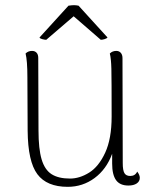

<svg xmlns="http://www.w3.org/2000/svg" viewBox="-20 -711 595 743"><path d="M521 -23Q521 -9 509 -1Q497 7 477 7Q444 7 429 -14Q414 -35 414 -78V-116Q392 -56 346 -22Q300 12 242 12Q161 12 124.5 -37Q88 -86 87 -205L86 -412Q86 -476 79 -504Q89 -514 104 -514Q115 -514 121.5 -507Q128 -500 128 -487L129 -206Q129 -135 141 -94.5Q153 -54 179.5 -37Q206 -20 251 -20Q288 -20 325 -43Q362 -66 387 -120Q412 -174 412 -260Q412 -405 411 -444.5Q410 -484 405 -504Q415 -514 430 -514Q441 -514 447.5 -506.5Q454 -499 454 -486L455 -80Q455 -52 461.5 -41Q468 -30 484 -30Q503 -30 511 -47Q521 -34 521 -23ZM133 -566 245 -689Q259 -691 266 -691Q274 -691 284 -689L396 -566Q393 -562 384.5 -559.5Q376 -557 370 -557L265 -648L159 -557Q153 -557 143.5 -559.5Q134 -562 133 -566Z"/></svg>

Font: Arima Madurai ExtraLight
Style: Regular
Weight: 275
Designer: Joana Correia and Natanael Gama
Foundry: NDISCOVER
Version: Version 1.019